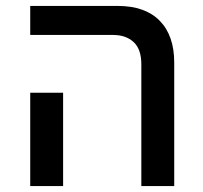

<svg xmlns="http://www.w3.org/2000/svg" viewBox="-20 -628 685 648"><path d="M457 -411Q457 -462 431 -486Q405 -510 362 -510H82V-608H377Q470 -608 519 -558Q568 -508 568 -417V0H457ZM82 -315H193V0H82Z"/></svg>

Font: IBM Plex Sans Hebrew Medium
Style: Regular
Weight: 500
Designer: Mike Abbink, Paul van der Laan, Pieter van Rosmalen, Yanek Iontef
Foundry: Bold Monday
Version: Version 1.2